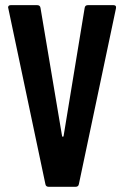

<svg xmlns="http://www.w3.org/2000/svg" viewBox="-20 -720 479 740"><path d="M306.2 -689Q307.6 -700.2 318.8 -700.2H417Q429.7 -700.2 426.8 -687L284.2 -11.2Q282.7 0 271 0H168Q156.2 0 154.8 -11.2L12.2 -687Q12.2 -688 11.7 -689.2Q11.2 -690.4 11.2 -690.9Q11.2 -700.2 22 -700.2H123Q134.8 -700.2 136.2 -689L219.2 -195.8Q219.7 -192.9 222.2 -192.9Q224.6 -192.9 225.1 -195.8Z"/></svg>

Font: Barlow Condensed SemiBold
Style: Regular
Weight: 600
Width: 3
Designer: Jeremy Tribby
Foundry: Tribby Type
Version: Version 1.422;hotconv 1.0.109;makeotfexe 2.5.65596